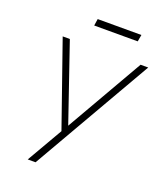

<svg xmlns="http://www.w3.org/2000/svg" viewBox="-155 -961 898 1061"><g transform="rotate(20 294.0 -430.5)"><path d="M136 0 265 -223 262 -198 85 -705H127L285 -244H278L543 -705H588L182 0ZM228 -821 234 -861H491L484 -821Z"/></g></svg>

Font: Nunito Sans 10pt Condensed ExtraLight
Style: Italic
Weight: 250
Width: 3
Italic angle: -9°
Designer: Vernon Adams
Foundry: Vernon Adams
Version: Version 3.101;gftools[0.9.27]